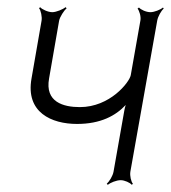

<svg xmlns="http://www.w3.org/2000/svg" viewBox="-20 -503 477 536"><path d="M89 -480C94 -474 98 -456 96 -445L68 -284C51 -189 124 -157 195 -157C261 -157 303 -180 331 -210C329 -205 328 -199 327 -194L297 -24C295 -12 285 4 278 10L281 13C288 7 305 0 317 0C328 0 343 7 348 13L351 10C346 4 342 -12 344 -24L419 -446C421 -457 430 -473 437 -479L435 -482C428 -476 411 -469 400 -469C388 -469 373 -476 368 -482L364 -479C369 -473 374 -457 372 -446L345 -293C341 -273 287 -204 203 -204C157 -204 105 -218 117 -284L145 -445C147 -456 159 -474 166 -480L163 -483C156 -477 137 -469 126 -469C114 -469 97 -477 92 -483Z"/></svg>

Font: Armata Saber
Style: RgIta
Weight: 400
Designer: Jasper
Foundry: Cannot Into Space Fonts
Version: Version 0.970